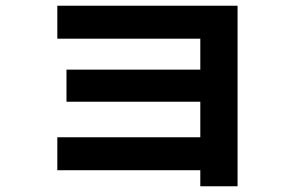

<svg xmlns="http://www.w3.org/2000/svg" viewBox="-20 -599 1040 670"><path d="M679 -5H180V-120H679V-244H212V-356H679V-464H180V-579H809V51H679Z"/></svg>

Font: Enso
Style: Bold
Weight: 700
Designer: Coji Morishita
Foundry: UNDERFOREST DESIGN
Version: Version 1.000